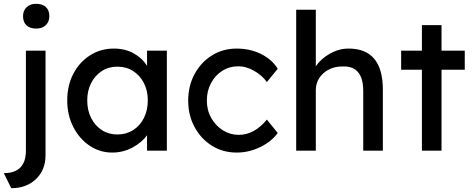

<svg xmlns="http://www.w3.org/2000/svg" viewBox="-50 -791 2482 1008"><path d="M140 -641Q107 -641 89 -658Q71 -675 71 -706Q71 -735 89.5 -753Q108 -771 140 -771Q173 -771 191 -754Q209 -737 209 -706Q209 -677 190.5 -659Q172 -641 140 -641ZM9 197 -30 118Q86 118 86 -1V-525H189V24Q189 101 139 149Q89 197 9 197Z M539 10Q474 10 420.5 -26Q367 -62 335 -124Q303 -186 303 -264Q303 -343 335.5 -404.5Q368 -466 423.5 -501Q479 -536 548 -536Q607 -536 652.5 -510.5Q698 -485 722 -445V-525H826V0H722V-81Q695 -43 645.5 -16.5Q596 10 539 10ZM566 -85Q613 -85 649 -108Q685 -131 705.5 -171.5Q726 -212 726 -264Q726 -315 705.5 -355Q685 -395 649 -418Q613 -441 566 -441Q520 -441 484.5 -418Q449 -395 428.5 -355Q408 -315 408 -264Q408 -212 428.5 -171.5Q449 -131 484.5 -108Q520 -85 566 -85Z M1193 10Q1120 10 1062.5 -26Q1005 -62 971.5 -124Q938 -186 938 -263Q938 -340 971.5 -402Q1005 -464 1062.5 -500Q1120 -536 1193 -536Q1263 -536 1320.5 -507.5Q1378 -479 1408 -430L1351 -360Q1327 -395 1284.5 -419Q1242 -443 1203 -443Q1155 -443 1117.5 -419.5Q1080 -396 1058 -355Q1036 -314 1036 -263Q1036 -212 1059 -171.5Q1082 -131 1120 -107Q1158 -83 1204 -83Q1285 -83 1351 -163L1408 -93Q1376 -48 1316.5 -19Q1257 10 1193 10Z M1505 0V-740H1608V-443Q1634 -482 1681.5 -509Q1729 -536 1780 -536Q1960 -536 1960 -320V0H1857V-313Q1857 -448 1746 -442Q1707 -442 1675.5 -425.5Q1644 -409 1626 -381Q1608 -353 1608 -318V0Z M2165 0V-425H2056V-525H2165V-659H2268V-525H2390V-425H2268V0Z"/></svg>

Font: Lexend Deca
Style: Regular
Weight: 400
Designer: Bonnie Shaver-Troup, Thomas Jockin
Foundry: Lexend
Version: Version 1.008; ttfautohint (v1.8.4.7-5d5b)